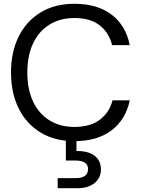

<svg xmlns="http://www.w3.org/2000/svg" viewBox="-20 -732 742 1012"><path d="M372 12Q269 12 194 -33.5Q119 -79 78.5 -160.5Q38 -242 38 -350Q38 -458 78.5 -539.5Q119 -621 194 -666.5Q269 -712 372 -712Q493 -712 568 -655Q643 -598 664 -494H571Q555 -559 506 -598Q457 -637 372 -637Q297 -637 241 -602.5Q185 -568 154.5 -503.5Q124 -439 124 -350Q124 -261 154.5 -196.5Q185 -132 241 -97.5Q297 -63 372 -63Q457 -63 507 -101.5Q557 -140 573 -203H664Q643 -102 568 -45Q493 12 372 12ZM284 260V207H376Q411 207 427.5 195Q444 183 444 159Q444 137 427.5 125.5Q411 114 376 114H327V-6H383V64Q421 63 450 73.5Q479 84 495.5 106Q512 128 512 160Q512 191 496.5 213.5Q481 236 453.5 248Q426 260 391 260Z"/></svg>

Font: DM Sans 9pt 36pt
Style: Regular
Weight: 400
Version: Version 4.004;gftools[0.9.30]